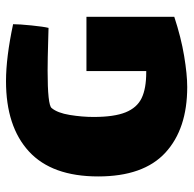

<svg xmlns="http://www.w3.org/2000/svg" viewBox="-22 -594 628 623"><g transform="rotate(-90 291.5 -283.0)"><path d="M548 -316V-31Q481 -9 421 1Q361 11 320 11Q184 11 107 -60Q30 -131 30 -278Q30 -428 111 -502.5Q192 -577 339 -577Q416 -577 524 -554Q524 -534 520 -494.5Q516 -455 512 -439L476 -440Q410 -442 373 -442Q262 -442 252 -429Q236 -410 229.5 -370Q223 -330 223 -293Q223 -226 238 -189Q253 -152 284 -137Q315 -122 368 -122H372V-316Z"/></g></svg>

Font: Lalezar
Style: Regular
Weight: 400
Designer: Borna Izadpanah
Foundry: Borna Izadpanah
Version: Version 1.003